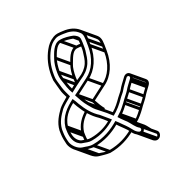

<svg xmlns="http://www.w3.org/2000/svg" viewBox="-176 -790 984 1032"><g transform="rotate(-30 316.0 -274.0)"><path d="M325.1 -112.2C292.5 -93.6 250.5 -80.5 202.3 -80.5C198.5 -80.5 193.7 -80.9 188.5 -81.5C181.9 -82.2 175.3 -85.7 166.9 -88.6L150.9 -94.2C149.2 -94.6 145.8 -96.3 140.6 -100.9C122.5 -117 116 -142.1 122.2 -181L124.6 -196.5C138.8 -242.4 171.3 -268.8 211.5 -290.8C214.7 -283.1 217.8 -273.3 220.4 -265.5C237.3 -221.1 259.6 -183 292.2 -152.3C304.2 -139.8 314 -126.1 325.1 -112.2ZM198.8 -65.5H199.4C259 -65.5 308.6 -84.8 348 -110C334.3 -126.4 318.7 -146.1 303.8 -163.7C271.9 -192 250.9 -230 234.8 -272.5C231.2 -283.1 225.6 -299.3 219.6 -311C172.5 -286.2 128.1 -257.4 109.8 -197.5L107.2 -181C101.3 -144.2 106 -115.9 122.5 -96.3C127.7 -90.1 137.7 -81.7 144.8 -79.7L159.9 -74.4C167.8 -71.6 174.7 -68.3 184.9 -66.5L185.5 -66.5C190 -66.5 194.5 -66.2 198.8 -65.5ZM312.6 -380.3C340.2 -391.8 364.9 -408.8 382.5 -434.5C395.8 -454.1 403.1 -480 410.1 -502.9C411.4 -507.1 412.5 -511.6 413.2 -516L418.5 -549C419.6 -556.2 420.2 -563.4 420.2 -566.5C422 -585 404 -598.2 393.5 -603.9C372.8 -611.5 348.4 -620.5 318.3 -620.5C278.5 -620.5 255.7 -571.3 243.2 -550C230.6 -528.5 222.8 -500.6 218.6 -474C215.9 -457.2 215.3 -443 217.6 -427.7C223.2 -392.5 224.2 -370.7 236.1 -340.7C261.9 -354.5 286.6 -368.3 312.6 -380.3ZM403.5 -549 398.2 -516C397.6 -512.4 396.8 -508.9 395.6 -505.1C388.4 -481.4 381.4 -457.8 370.3 -441.5C355.1 -419.1 334.2 -404.6 308.3 -393.8C286.2 -385.5 266.3 -372.7 245.2 -361.4C237.8 -383.1 237.5 -401.2 232.6 -432.2C230.5 -445.7 231.1 -458.2 233.6 -474C237.6 -499.5 246.7 -527.6 256.1 -544C270.4 -569 290.5 -605.5 315.9 -605.5C342.7 -605.5 364.2 -597.6 385.6 -590.1C390 -587.5 406.5 -574.6 405.1 -566L405 -565.4C405.1 -561.7 404.6 -556.5 403.5 -549ZM371.4 -49.9 382.8 -34.1C389.6 -24.5 396.4 -14.8 400.5 -5L408.5 9.5C412.7 16.4 418 22.1 424.4 27.1C428.6 30.5 435.8 38.1 448.7 36.4C474.3 33.1 479.9 2.3 465.8 -9.1C447.7 -23.7 441.3 -46.7 427 -67.8C418.4 -80.6 410.1 -87.9 403.8 -99.4L401.1 -103.6L402.7 -104.8C419.2 -113.8 442.8 -135.3 455 -147.1L469.2 -161.1C479.7 -171.4 496.5 -185 507.5 -197.7C515.5 -207.1 533.9 -224.5 543.7 -234.1L552.1 -242.1C576.8 -267.1 546.4 -299.5 519.3 -276.1L510.8 -267.9C500.1 -257.6 479.4 -239.2 469.4 -225.9C462.1 -216.6 446.3 -205.1 436 -194.7C417 -175.5 396.2 -155.7 371.7 -141.5C354.2 -164.1 333.1 -187.1 315.3 -208.3C303.4 -222.4 297 -234.8 286 -252.5C275.3 -270.5 267.8 -291.5 259.9 -314.7C287.9 -328.1 316.5 -345.1 344.3 -358.4C398.8 -384.5 437.7 -443.1 449.2 -516L454.5 -549C459.5 -581.2 456.5 -595.7 442.7 -612.1C423 -635.2 394.4 -649.3 357.4 -653.4L341.7 -655.4C336.2 -656.1 330.3 -656.5 324 -656.5C315.7 -656.5 307.5 -655 299.5 -652C273.8 -642.3 256.5 -628 239.8 -607C212.4 -572.5 191.4 -529.8 182.6 -474C181.4 -466.4 180.4 -458.2 179.7 -449.4L179.7 -449.2C180.3 -433.9 185 -394.2 185.2 -388.5C186.5 -368.6 192.3 -354 196.9 -337.1C181.2 -328.3 149.8 -309.4 139.8 -299.9C113.8 -274.3 85.3 -244.6 74.1 -199.3L71.2 -181C67.7 -159.2 69.1 -135.5 70.3 -117.4C73.8 -87.4 99.7 -53.2 129.2 -44.7C149.1 -39.6 165.6 -33 191.2 -29.5H191.7C256.6 -29.5 309.3 -48.2 354.6 -74.3C359.6 -67.3 365.2 -57.2 371.4 -49.9ZM194.5 -44.5C169.3 -44.5 156 -53.9 135.3 -59.2C111.4 -66.1 88.2 -97.2 85.4 -120.9C83.1 -139.9 83.1 -161.5 86.2 -181L89 -198.7C99.5 -239.6 124 -264.9 149.6 -290.1C159.2 -299.2 200.8 -323.5 214.9 -330.7C209.4 -351.8 203.1 -370.1 200.4 -391.7C199.9 -400.3 194.3 -437.9 194.9 -451.1C195.2 -458.4 196.5 -467.2 197.6 -474C206 -527.2 225.6 -566.7 251.2 -599C266.5 -618.2 280.2 -629.5 302.9 -638C309 -640.3 315.2 -641.5 321.6 -641.5C327.4 -641.5 332.6 -641.2 337.5 -640.6L353.3 -638.5C384.6 -635 409.5 -624.5 426 -606.5C440.3 -591 444.9 -583.6 439.5 -549L434.2 -516C423.2 -446.7 387.2 -394.7 339.4 -371.6C305.4 -355.2 274.2 -336.8 240.9 -321.4C249.8 -294.9 258.8 -266.8 272.6 -243.4C281.6 -228.8 287.1 -216.2 298.2 -203C312.1 -186.4 328.1 -170 342.2 -153.3C350.8 -143 357.8 -132.6 366.2 -122.6C396.1 -138.3 423.8 -161.8 446.2 -185.3C455.8 -195.4 471 -205.1 480.9 -218.1C489.2 -228.8 509.5 -247.4 520.5 -258.1L528.6 -265.9C539.5 -275.3 552.5 -262.3 542.2 -251.9L534 -243.9C524.6 -234.8 505.8 -218.1 496.3 -206C487.1 -195.4 470.7 -182 459.4 -170.9L445.2 -156.9C433.5 -145.6 409.9 -124.2 396.4 -117.3L380.2 -106.3L390.3 -90.6C399.5 -76.2 406.5 -69.3 414 -58.2C426.8 -39.2 435.7 -12.6 455.1 3.1C461.1 7.8 458.7 20.3 449.1 21.6C438.7 22.9 426.2 7.4 421.9 0.5L414.4 -13C407.8 -24.9 402.5 -34.4 395.6 -43.9L384 -60.1C377.5 -69.1 368.6 -83.2 359.8 -93.7C314.7 -66.5 261.8 -44.5 194.5 -44.5ZM442.8 34.3 502.3 105 514.6 94.4 455.1 23.7ZM443.9 -146.7 503.4 -76 515.7 -86.6 456.2 -157.3ZM458.2 -160.7 517.7 -90 529.9 -100.6 470.4 -171.3ZM495.9 -196.7 555.4 -126 567.6 -136.6 508.1 -207.3ZM532.7 -233.7 592.2 -163 604.5 -173.6 545 -244.3ZM541 -241.7 600.5 -171 612.8 -181.6 553.3 -252.3ZM244.2 -312.7 303.7 -242 316 -252.6 256.5 -323.3ZM335.7 -359.7 395.2 -289 407.5 -299.6 348 -370.3ZM435.6 -510.7 495.1 -440 507.4 -450.6 447.9 -521.3ZM440.8 -543.7 500.3 -473 512.6 -483.6 453.1 -554.3ZM126.1 -46.7 185.6 24 197.9 13.4 138.4 -57.3ZM186.7 -31.7 246.2 39 258.5 28.4 199 -42.3ZM219 -424.7 269.6 -364.5 281.9 -375.1 231.2 -435.3ZM219.9 -468.7 279.4 -398 291.7 -408.6 232.2 -479.3ZM243.5 -541.7 303 -471 315.3 -481.6 255.8 -552.3ZM310.9 -607.7 370.5 -537 382.7 -547.6 323.2 -618.3ZM383.4 -591.7 406.6 -564.1 418.9 -574.7 395.7 -602.3ZM108.5 -175.7 168 -105 180.3 -115.6 120.8 -186.3ZM111.1 -191.7 170.6 -121 182.9 -131.6 123.4 -202.3ZM248.5 -223.2C214.4 -202.1 181.9 -172.6 169.3 -126.8L166.7 -110.3C164.8 -98.2 164 -87.1 164.4 -76.9L179.5 -79.7C179.2 -88.8 179.9 -99 181.7 -110.3L184.1 -125.8C196.4 -165.5 222.3 -190.6 255.1 -210.9ZM412 -545.9C401.5 -548.2 390.1 -549.8 377.8 -549.8C338 -549.8 315.2 -500.6 302.7 -479.3C290.1 -457.7 282.3 -429.9 278.1 -403.3C276.3 -392.2 275.5 -382.2 275.7 -372.4L290.9 -375.1C290.7 -383.9 291.4 -392.8 293.1 -403.3C297.2 -428.9 304.8 -456.9 315.3 -472.9C331.4 -498.1 347.4 -534.8 375.4 -534.8C386.5 -534.8 396.8 -533.4 406.6 -531.2ZM405 -14.5C363.6 9 313.6 26.2 254 26.2C228.8 26.2 215.4 17 194.8 11.5C184.3 8.6 173.2 0.3 164.3 -10.3L104.8 -81L92.5 -70.4L152 0.3C162.1 12.3 174.5 21.9 188.7 26C208.6 31.2 225.1 37.7 250.7 41.2H251.2C314.5 41.2 367.3 22.9 410.9 -1.7ZM309.1 -225.2 285.4 -253.3 273.1 -242.7 332.6 -172 345.5 -181.8C334.8 -199.9 327.3 -220.8 319.4 -244C347.4 -257.4 376 -274.3 403.8 -287.6C458.3 -313.8 497.2 -372.4 508.7 -445.3L514 -478.3C519.1 -510.5 516 -525 502.2 -541.3L442.7 -612.1L430.4 -601.5L489.9 -530.8C501.6 -516.8 503.9 -509.1 499 -478.3L493.7 -445.3C482.8 -376 446.7 -324 398.9 -300.9C364.9 -284.5 333.8 -266.1 300.4 -250.7C303.1 -242.6 306.4 -232.8 309.1 -225.2ZM543.8 -265.7 603.4 -195C606.4 -191.3 606.8 -186.3 601.7 -181.2L593.5 -173.2C584.1 -164.1 565.3 -147.4 555.8 -135.2C546.6 -124.7 530.2 -111.3 518.9 -100.2L504.7 -86.2C494.6 -76.3 474.7 -58.5 461.6 -49.9L405.7 -116.3L393.4 -105.7L456.4 -30.9C476 -41.4 500.1 -62.5 514.5 -76.4L528.7 -90.4C539.2 -100.7 556.1 -114.3 567 -127C574.7 -136.7 593.3 -153.8 603.2 -163.3L611.6 -171.4C623.3 -183.3 622.5 -197.4 615.7 -205.6L556.1 -276.3ZM414.3 -57.7 473.6 12.8C482.5 23.3 486.2 35.5 493.2 47.4L506.7 38.5C500.1 27.2 494.6 14.1 486.3 2.7L426.6 -68.3ZM457.3 4.9 516.9 75.6C521.4 81 515.4 91.4 508.6 92.3C503.3 93 499.6 89.8 495 86L435.8 15.7L423.5 26.3L483.4 97.5C487.9 101.1 495 108.9 508.2 107.1C529.5 104.4 540.1 78.1 529.1 65L469.6 -5.7Z"/></g></svg>

Font: CiSf OpenHand
Style: GlsObl
Weight: 400
Foundry: Cannot Into Space Fonts
Version: Version 0.7892